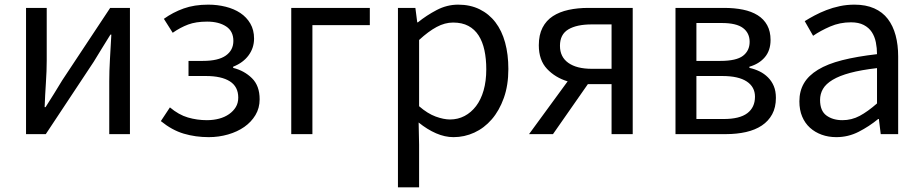

<svg xmlns="http://www.w3.org/2000/svg" viewBox="-20 -577 3965 826"><path d="M92 -543H181V-316Q181 -273 177.5 -221Q174 -169 172 -116H176Q192 -141 212.5 -174Q233 -207 248 -232L454 -543H539V0H450V-227Q450 -270 453 -322Q456 -374 459 -428H455Q439 -402 418.5 -369Q398 -336 383 -311L177 0H92Z M878 13Q821 13 770.5 -2Q720 -17 672 -56L711 -115Q749 -83 788.5 -71.5Q828 -60 870 -60Q898 -60 922.5 -66.5Q947 -73 965.5 -86Q984 -99 994.5 -116.5Q1005 -134 1005 -157Q1005 -204 969 -227Q933 -250 866 -250H791V-315H853Q919 -315 951.5 -338Q984 -361 984 -401Q984 -443 952.5 -463.5Q921 -484 871 -484Q823 -484 789.5 -471.5Q756 -459 723 -436L685 -496Q724 -524 770 -540.5Q816 -557 876 -557Q915 -557 951 -548Q987 -539 1014 -521Q1041 -503 1057 -475.5Q1073 -448 1073 -411Q1073 -371 1049.5 -339Q1026 -307 983 -290V-285Q1031 -273 1064 -240.5Q1097 -208 1097 -150Q1097 -112 1079 -82Q1061 -52 1031 -31Q1001 -10 961 1.5Q921 13 878 13Z M1233 -543H1571V-469H1324V0H1233Z M1692 -543H1767L1775 -481H1778Q1815 -511 1859 -534Q1903 -557 1951 -557Q2003 -557 2043.5 -537Q2084 -517 2111.5 -481Q2139 -445 2153 -394Q2167 -343 2167 -280Q2167 -210 2147.5 -155.5Q2128 -101 2095.5 -63.5Q2063 -26 2020.5 -6.5Q1978 13 1931 13Q1894 13 1856 -3.5Q1818 -20 1781 -50L1783 45V229H1692ZM1916 -63Q1950 -63 1978.5 -78Q2007 -93 2028 -120.5Q2049 -148 2060.5 -188Q2072 -228 2072 -279Q2072 -324 2064 -361Q2056 -398 2039 -424.5Q2022 -451 1995 -465.5Q1968 -480 1929 -480Q1894 -480 1858.5 -461Q1823 -442 1783 -405V-120Q1820 -88 1854.5 -75.5Q1889 -63 1916 -63Z M2611 -472H2526Q2461 -472 2425 -450.5Q2389 -429 2389 -380Q2389 -332 2425 -306.5Q2461 -281 2526 -281H2611ZM2702 -543V0H2611V-215H2511H2509L2359 0H2256L2422 -227Q2369 -243 2333.5 -280.5Q2298 -318 2298 -382Q2298 -427 2314 -458Q2330 -489 2358.5 -507.5Q2387 -526 2426 -534.5Q2465 -543 2511 -543Z M2886 -543H3095Q3140 -543 3176.5 -535.5Q3213 -528 3239.5 -511.5Q3266 -495 3280.5 -468.5Q3295 -442 3295 -405Q3295 -360 3270.5 -331Q3246 -302 3204 -290V-285Q3227 -280 3247.5 -270Q3268 -260 3284 -244Q3300 -228 3309 -206.5Q3318 -185 3318 -156Q3318 -115 3302 -85.5Q3286 -56 3257.5 -37Q3229 -18 3189.5 -9Q3150 0 3103 0H2886ZM3079 -315Q3148 -315 3176.5 -337Q3205 -359 3205 -397Q3205 -435 3176.5 -456.5Q3148 -478 3085 -478H2976V-315ZM3093 -65Q3162 -65 3195 -90Q3228 -115 3228 -161Q3228 -203 3192.5 -226.5Q3157 -250 3087 -250H2976V-65Z M3578 13Q3544 13 3515 2.5Q3486 -8 3464.5 -27.5Q3443 -47 3431 -75.5Q3419 -104 3419 -141Q3419 -185 3438.5 -218.5Q3458 -252 3499 -277Q3540 -302 3603 -318Q3666 -334 3753 -344Q3753 -370 3748 -395Q3743 -420 3730.5 -439Q3718 -458 3696 -469.5Q3674 -481 3641 -481Q3593 -481 3551.5 -463Q3510 -445 3478 -423L3442 -486Q3461 -498 3484.5 -510.5Q3508 -523 3535 -533.5Q3562 -544 3592.5 -550.5Q3623 -557 3656 -557Q3705 -557 3741 -541Q3777 -525 3799.5 -495.5Q3822 -466 3833 -425Q3844 -384 3844 -334V0H3769L3761 -65H3758Q3719 -33 3674 -10Q3629 13 3578 13ZM3604 -60Q3644 -60 3678.5 -78.5Q3713 -97 3753 -132V-284Q3684 -276 3637.5 -263.5Q3591 -251 3562 -233.5Q3533 -216 3520.5 -194.5Q3508 -173 3508 -147Q3508 -100 3535.5 -80Q3563 -60 3604 -60Z"/></svg>

Font: SpoqaHanSansJP-Regular
Style: Regular
Weight: 400
Designer: [Source Han Sans]
Ryoko NISHIZUKA  (kana & ideographs); Paul D. Hunt (Latin, Greek & Cyrillic); Wenlong ZHANG  (bopomofo
Foundry: Spoqa (http://bi.spoqa.com)
Version: Version 1.002.20150607